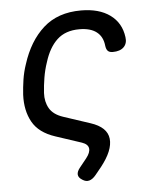

<svg xmlns="http://www.w3.org/2000/svg" viewBox="-52 -606 705 826"><g transform="rotate(-5 300.0 -193.5)"><path d="M329 151Q315 168 300.5 172Q286 176 271 166Q254 156 253 142.5Q252 129 266 112L295 76Q314 52 311.5 34Q309 16 283 7L171 -30Q101 -53 73.5 -102.5Q46 -152 49 -220Q51 -252 56 -285Q61 -318 72 -350Q103 -448 165.5 -504Q228 -560 328 -560Q406 -560 453.5 -525.5Q501 -491 509 -429Q513 -402 497 -386Q481 -370 449 -370Q435 -370 428 -377Q421 -384 419 -400Q415 -439 388.5 -459.5Q362 -480 314 -480Q254 -480 218 -446.5Q182 -413 163 -351Q152 -319 146.5 -285.5Q141 -252 139 -220Q137 -182 153.5 -153.5Q170 -125 212 -111L327 -73Q398 -50 403.5 0.5Q409 51 355 119Z"/></g></svg>

Font: Maple Mono Normal NL
Style: Italic
Weight: 400
Italic angle: -10°
Monospace: yes
Designer: subframe7536
Version: Version 7.000